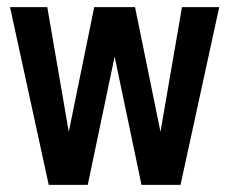

<svg xmlns="http://www.w3.org/2000/svg" viewBox="-20 -516 640 536"><path d="M116 0 8 -496H112L172 -148L243 -496H357L428 -148L488 -496H592L484 0H375L300 -358L225 0Z"/></svg>

Font: DM Mono Medium
Style: Regular
Weight: 500
Designer: Colophon Foundry
Foundry: Colophon Foundry
Version: Version 1.000; ttfautohint (v1.8.2.53-6de2)